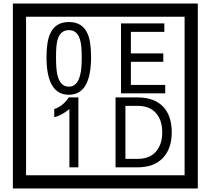

<svg xmlns="http://www.w3.org/2000/svg" viewBox="-20 -980 1195 1090"><path d="M1103 90H53V-960H1103ZM1028 15V-885H128V15ZM497 -656Q497 -442 371 -442Q244 -442 244 -656Q244 -744 265 -789Q294 -855 371 -855Q448 -855 477 -789Q497 -745 497 -656ZM444 -656Q444 -723 435 -752Q420 -809 371 -809Q322 -809 306 -752Q298 -723 298 -656Q298 -587 306 -553Q322 -488 371 -488Q419 -488 435 -554Q444 -587 444 -656ZM918 -450H667V-847H913V-799H723V-677H907V-629H723V-498H918ZM425 -30H374V-361Q328 -323 288 -315V-361Q339 -378 370 -427H425ZM955 -229Q955 -136 904.5 -83Q854 -30 760 -30H636V-427H760Q855 -427 905 -375.5Q955 -324 955 -229ZM901 -229Q901 -298 865 -338.5Q829 -379 761 -379H692V-78H761Q829 -78 865 -119Q901 -160 901 -229Z"/></svg>

Font: Unicode BMP Fallback SIL
Style: Regular
Weight: 400
Foundry: NRSI, SIL International
Version: Version 5.1 Based on Unicode 5.1